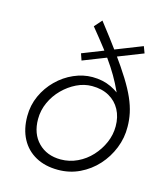

<svg xmlns="http://www.w3.org/2000/svg" viewBox="-109 -800 778 894"><g transform="rotate(15 280.0 -352.5)"><path d="M253 10Q309 10 357 -13Q405 -36 440.5 -75Q476 -114 496 -164Q516 -214 515 -267Q515 -300 508 -333Q501 -366 485 -402.5Q469 -439 441 -484Q413 -529 372 -585.5Q331 -642 274 -715L242 -679Q283 -629 313 -590Q343 -551 365.5 -516.5Q388 -482 405.5 -448Q423 -414 440 -373L465 -374Q429 -411 388.5 -430Q348 -449 298 -449Q253 -449 208.5 -429.5Q164 -410 128.5 -375Q93 -340 72 -294Q51 -248 51 -195Q51 -132 75.5 -86Q100 -40 145.5 -15Q191 10 253 10ZM253 -40Q186 -40 144.5 -82Q103 -124 103 -195Q103 -237 120.5 -275.5Q138 -314 167.5 -343.5Q197 -373 233 -390.5Q269 -408 307 -408Q355 -408 389.5 -388.5Q424 -369 442.5 -334.5Q461 -300 461 -255Q461 -214 444.5 -176Q428 -138 399.5 -107Q371 -76 333 -58Q295 -40 253 -40ZM228 -510 503 -618 491 -650 217 -542Z"/></g></svg>

Font: Jost Light
Style: Italic
Weight: 300
Italic angle: -5°
Version: Version 3.710